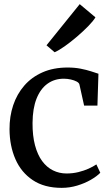

<svg xmlns="http://www.w3.org/2000/svg" viewBox="-20 -896 538 927"><path d="M26 -271.8Q25.6 -333.6 43.6 -387.6Q61.6 -441.5 97.1 -482.5Q132.6 -523.5 185.2 -546.7Q237.7 -570 306.5 -570Q340.5 -570 369.1 -564.4Q397.6 -558.8 419.5 -551.7Q441.4 -544.7 455.3 -540L450.4 -386.2H386.1L363.6 -487.6Q362 -495.9 350.1 -502.3Q338.2 -508.6 321.5 -512.3Q304.8 -516 288.1 -516Q242.9 -516 209.2 -491.7Q175.4 -467.4 156.5 -419.9Q137.6 -372.5 137.1 -302.4Q136.7 -240.7 149 -194.6Q161.3 -148.5 183.4 -118.5Q205.6 -88.4 235.8 -73.4Q266 -58.4 301.2 -58.4Q331.8 -58.4 359 -65.2Q386.1 -71.9 408.2 -81.9Q430.2 -91.9 445.3 -102.2L464.2 -61.8Q447.5 -44.7 418.5 -27.9Q389.5 -11.1 353.1 -0.1Q316.7 11 277.8 11Q193.8 11 138.1 -26.4Q82.3 -63.7 54.3 -127.9Q26.4 -192 26 -271.8ZM244.6 -644.1H243.3L204.5 -677.3L364.9 -876L440.8 -812.3Q430.3 -794.5 405.9 -769.5Q381.5 -744.6 351.3 -718.7Q321 -692.9 292.5 -672.7Q263.9 -652.6 244.6 -644.1Z"/></svg>

Font: Merriweather 7pt Light
Style: Regular
Weight: 300
Designer: Eben Sorkin
Foundry: Eben Sorkin
Version: Version 2.200;gftools[0.9.31]